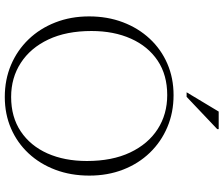

<svg xmlns="http://www.w3.org/2000/svg" viewBox="-86 -838 934 802"><g transform="rotate(90 381.0 -437.0)"><path d="M377.5 -695Q450 -695 511.2 -669Q572.5 -643 618 -595.8Q663.5 -548.5 688.5 -484.2Q713.5 -420 713.5 -343Q713.5 -266 689.2 -201.5Q665 -137 620.8 -89.5Q576.5 -42 516.5 -16Q456.5 10 385 10Q312.5 10 251.2 -16Q190 -42 144.5 -89.2Q99 -136.5 73.8 -201Q48.5 -265.5 48.5 -342Q48.5 -419 73 -483.5Q97.5 -548 141.8 -595.5Q186 -643 246 -669Q306 -695 377.5 -695ZM385 -16.5Q469 -16.5 529 -56.8Q589 -97 620.8 -168.2Q652.5 -239.5 652.5 -333Q652.5 -438.5 617 -513.5Q581.5 -588.5 519.5 -628.5Q457.5 -668.5 377 -668.5Q293 -668.5 233.2 -628.5Q173.5 -588.5 141.5 -517Q109.5 -445.5 109.5 -352Q109.5 -247 145 -172Q180.5 -97 242.8 -56.8Q305 -16.5 385 -16.5ZM365.5 -749.5 446 -883.5H519.5V-877.5L384.5 -749.5Z"/></g></svg>

Font: Newsreader 36pt Light
Style: Regular
Weight: 300
Designer: Hugues Gentile
Foundry: Production Type
Version: Version 1.003